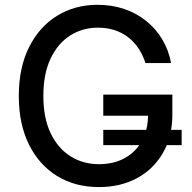

<svg xmlns="http://www.w3.org/2000/svg" viewBox="-20 -757 787 787"><path d="M385.7 9.8Q287.6 9.8 213.9 -35.6Q140.1 -81.1 98.6 -164.8Q57.1 -248.5 57.1 -363.3Q57.1 -479.5 98.9 -563.2Q140.6 -647 213.6 -692.1Q286.6 -737.3 380.4 -737.3Q438.5 -737.3 489 -720.2Q539.6 -703.1 579.3 -671.1Q619.1 -639.2 645.3 -595.2Q671.4 -551.3 681.2 -498.5H576.2Q565.4 -532.2 547.6 -558.8Q529.8 -585.4 505.1 -604.5Q480.5 -623.5 449.5 -633.5Q418.5 -643.6 381.3 -643.6Q318.4 -643.6 267.8 -611.6Q217.3 -579.6 187.5 -517.1Q157.7 -454.6 157.7 -363.3Q157.7 -273.4 187.5 -211.2Q217.3 -148.9 268.8 -116.5Q320.3 -84 385.7 -84Q445.8 -84 491.2 -108.9Q536.6 -133.8 561.8 -179.7Q586.9 -225.6 586.9 -288.1L615.2 -282.7H403.3V-369.1H686.5V-288.1Q686.5 -196.8 647.7 -129.9Q608.9 -63 541.3 -26.6Q473.6 9.8 385.7 9.8ZM403.3 -162.1V-224.6H724.6V-162.1Z"/></svg>

Font: Inter Cardless
Style: Regular
Weight: 400
Designer: Rasmus Andersson
Foundry: rsms
Version: Version 4.001;git-9221beed3